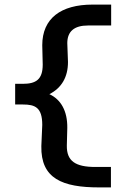

<svg xmlns="http://www.w3.org/2000/svg" viewBox="-20 -730 603 836"><path d="M412 86H463V-3H395C308 -3 270 -29 271 -96L273 -173C274 -247 245 -297 195 -320C248 -347 276 -394 276 -460L273 -542C273 -593 303 -619 363 -619H464V-710H383C245 -710 164 -650 164 -533L166 -449C166 -384 137 -365 79 -365H46V-275H80C133 -275 164 -262 164 -186L160 -94C157 48 252 86 412 86Z"/></svg>

Font: Inconsolata SemiExpanded
Style: Bold
Weight: 700
Width: 6
Monospace: yes
Designer: Raph Levien, Cyreal, Brenton Simpson
Foundry: Raph Levien, Cyreal, Google
Version: Version 3.100